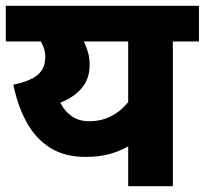

<svg xmlns="http://www.w3.org/2000/svg" viewBox="-20 -642 706 662"><path d="M666 -622V-499H576V0H422V-137Q387 -118 352 -109.5Q317 -101 274 -101Q202 -101 152 -133Q102 -165 71.5 -221Q41 -277 26 -350Q84 -362 110 -384Q136 -406 136 -445Q136 -460 132 -473.5Q128 -487 121 -499H0V-622ZM188 -288Q202 -259 227 -241.5Q252 -224 288 -224Q368 -224 422 -290V-499H269Q278 -481 283.5 -461.5Q289 -442 289 -418Q289 -371 262.5 -339Q236 -307 188 -288Z"/></svg>

Font: Noto Sans ExtraBold
Style: Italic
Weight: 800
Italic angle: -12°
Designer: Monotype Design Team
Foundry: Monotype Imaging Inc.
Version: Version 2.013; ttfautohint (v1.8.4.7-5d5b)